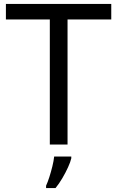

<svg xmlns="http://www.w3.org/2000/svg" viewBox="-20 -734 596 975"><path d="M323 0H233V-635H10V-714H545V-635H323ZM342 70Q338 88 325.5 115.5Q313 143 296.5 171Q280 199 262 221H214V209Q222 192 230.5 165.5Q239 139 246 110.5Q253 82 255 61H342Z"/></svg>

Font: Noto Sans Batak
Style: Regular
Weight: 400
Designer: Monotype Design Team
Foundry: Monotype Imaging Inc.
Version: Version 2.002; ttfautohint (v1.8.4.7-5d5b)